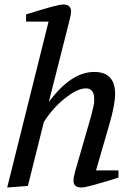

<svg xmlns="http://www.w3.org/2000/svg" viewBox="-20 -827 613 854"><path d="M12 7 196 -731H96V-763Q170 -786 208.5 -796.5Q247 -807 261 -807Q296 -807 296 -777Q296 -762 289 -736L197 -373Q296 -507 399 -507Q492 -507 492 -409Q492 -362 467 -276L407 -69H507V-37Q433 -14 394.5 -3.5Q356 7 342 7Q307 7 307 -23Q307 -38 314 -64L385 -310Q398 -360 398.5 -369Q399 -378 399 -386Q399 -434 362 -434Q324 -434 268 -389Q212 -344 175 -284L104 0Z"/></svg>

Font: Volkhov
Style: Italic
Weight: 400
Italic angle: -12°
Designer: Cyreal (www.cyreal.org)
Foundry: Cyreal (www.cyreal.org)
Version: Version 1.010